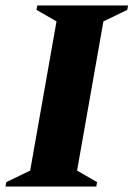

<svg xmlns="http://www.w3.org/2000/svg" viewBox="-50 -680 487 700"><path d="M-30 0 -27 -16 60 -58 156 -602 83 -644 86 -660H417L414 -644L327 -602L231 -58L304 -16L301 0Z"/></svg>

Font: Spectral SC ExtraBold
Style: Italic
Weight: 800
Italic angle: -10°
Designer: Jean-Baptiste Levee
Foundry: Production Type
Version: Version 2.001